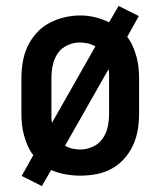

<svg xmlns="http://www.w3.org/2000/svg" viewBox="-20 -583 540 646"><path d="M121 43 53 9 92 -61Q81 -75 73.5 -92Q66 -109 61 -127Q56 -145 54 -163.5Q52 -182 52 -200V-320Q52 -347 56.5 -374Q61 -401 72.5 -426Q84 -451 102.5 -471.5Q121 -492 145 -505Q169 -518 196 -524.5Q223 -531 250 -531Q275 -531 300 -525Q325 -519 347 -508L379 -563L447 -529L408 -459Q419 -445 426.5 -428Q434 -411 439 -393Q444 -375 446 -356.5Q448 -338 448 -320V-200Q448 -173 443.5 -146Q439 -119 427.5 -94Q416 -69 397.5 -48.5Q379 -28 355 -15Q331 -2 304 3Q277 8 250 8Q225 8 200 3.5Q175 -1 152 -11ZM155 -170 301 -427Q289 -434 275.5 -437Q262 -440 249 -440Q227 -440 206.5 -430.5Q186 -421 174 -403Q162 -385 157.5 -363.5Q153 -342 153 -320V-200Q153 -192 153 -184.5Q153 -177 155 -170ZM250 -80Q272 -80 292.5 -89.5Q313 -99 325.5 -117Q338 -135 342.5 -156.5Q347 -178 347 -200V-320Q347 -328 347 -335.5Q347 -343 345 -350L199 -93Q210 -86 223.5 -83Q237 -80 250 -80Z"/></svg>

Font: Zed Sans Semibold
Style: Regular
Weight: 600
Designer: Belleve Invis
Foundry: Belleve Invis
Version: Version 1.0.0; ttfautohint (v1.8.4)